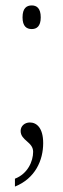

<svg xmlns="http://www.w3.org/2000/svg" viewBox="-20 -533 233 707"><path d="M97 -426C115 -426 130 -436 130 -469C130 -503 115 -513 97 -513C78 -513 63 -503 63 -469C63 -436 78 -426 97 -426ZM35 125V154C110 124 139 57 139 -6C139 -62 115 -82 90 -82C71 -82 56 -69 56 -51C56 -15 102 -11 102 26C102 61 82 107 35 125Z"/></svg>

Font: Noto Serif Armenian ExtraCondensed ExtraLight
Style: Regular
Weight: 200
Width: 2
Designer: Monotype Design Team
Foundry: Monotype Imaging Inc.
Version: Version 2.008